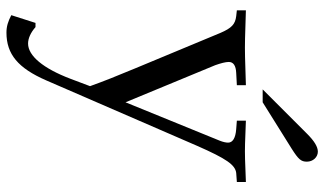

<svg xmlns="http://www.w3.org/2000/svg" viewBox="-225 -497 1005 595"><g transform="rotate(90 277.5 -199.5)"><path d="M257 -511H297L441 -601C474 -622 481 -630 481 -648C481 -667 467 -682 450 -682C435 -682 417 -671 395 -649ZM297 -86 182 -364C176 -381 172 -396 172 -406C172 -420 183 -428 206 -429L244 -431V-459C147 -456 147 -456 128 -456C109 -456 109 -456 12 -459V-431L30 -429C55 -426 67 -415 82 -380L191 -118C219 -50 229 -26 247 24L224 85C192 169 153 216 115 216C99 216 81 208 64 193H51L27 268C46 278 62 283 81 283C148 283 191 247 229 160L432 -308C472 -399 491 -426 516 -429L544 -431V-459C465 -456 465 -456 449 -456C433 -456 433 -456 354 -459V-431L380 -429C408 -427 422 -418 422 -404C422 -397 420 -388 416 -378Z"/></g></svg>

Font: Asana Math
Style: Regular
Weight: 400
Version: Version 000.958